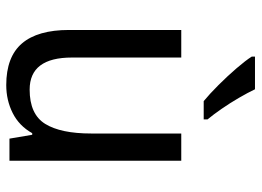

<svg xmlns="http://www.w3.org/2000/svg" viewBox="-128 -678 816 599"><g transform="rotate(90 279.5 -378.0)"><path d="M481 -536V0H412L400 -71H395Q372 -30 332 -10Q292 10 245 10Q157 10 115 -39Q73 -88 73 -186V-536H159V-195Q159 -63 259 -63Q336 -63 366 -111.5Q396 -160 396 -255V-536ZM258 -766Q269 -743 285 -715.5Q301 -688 319 -662Q337 -636 352 -618V-606H295Q273 -624 245 -652Q217 -680 192.5 -708.5Q168 -737 156 -756V-766Z"/></g></svg>

Font: Noto Sans Hebrew SemiCondensed
Style: Regular
Weight: 400
Width: 4
Designer: Monotype Design Team
Foundry: Monotype Imaging Inc.
Version: Version 2.004; ttfautohint (v1.8.4.7-5d5b)